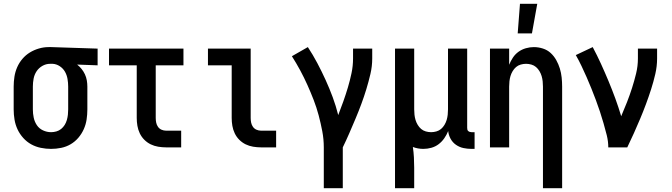

<svg xmlns="http://www.w3.org/2000/svg" viewBox="-20 -776 3540 1011"><path d="M249 8Q222 8 195 2.5Q168 -3 144.5 -16Q121 -29 102.5 -49.5Q84 -70 72.5 -94.5Q61 -119 56.5 -146Q52 -173 52 -200V-320Q52 -346 56 -372Q60 -398 70.5 -422Q81 -446 98 -466Q115 -486 137 -499.5Q159 -513 184.5 -520.5Q210 -528 236 -528H250L494 -520V-432L386 -436Q399 -426 409.5 -413Q420 -400 427 -385Q434 -370 437 -353.5Q440 -337 440 -320V-200Q440 -173 436 -146.5Q432 -120 421 -95.5Q410 -71 392.5 -50.5Q375 -30 352 -16.5Q329 -3 302.5 2.5Q276 8 249 8ZM249 -80Q263 -80 277 -84Q291 -88 302 -97Q313 -106 320.5 -118Q328 -130 332 -144Q336 -158 337.5 -172Q339 -186 339 -200V-320Q339 -340 335.5 -360.5Q332 -381 322 -398.5Q312 -416 294.5 -427.5Q277 -439 257 -440H244Q222 -440 203 -429Q184 -418 172.5 -400.5Q161 -383 157 -362Q153 -341 153 -320V-200Q153 -178 157.5 -156.5Q162 -135 174 -117Q186 -99 206.5 -89.5Q227 -80 249 -80Z M854 0Q834 0 813 -3.5Q792 -7 773.5 -16Q755 -25 740 -40Q725 -55 716 -74Q707 -93 703.5 -113.5Q700 -134 700 -155V-432H554V-520H946V-432H800V-155Q800 -142 802.5 -130Q805 -118 812 -108Q819 -98 830.5 -93Q842 -88 854 -88H934V0Z M1354 0Q1334 0 1313 -3.5Q1292 -7 1273.5 -16Q1255 -25 1240 -40Q1225 -55 1216 -74Q1207 -93 1203.5 -113.5Q1200 -134 1200 -155V-432H1075V-520H1300V-155Q1300 -142 1302.5 -130Q1305 -118 1312 -108Q1319 -98 1330.5 -93Q1342 -88 1354 -88H1434V0Z M1685 215V0Q1685 -43 1677 -85Q1669 -127 1658 -168.5Q1647 -210 1631.5 -250Q1616 -290 1598.5 -329Q1581 -368 1560.5 -406Q1540 -444 1517 -480L1601 -528Q1628 -487 1651 -443.5Q1674 -400 1694.5 -355Q1715 -310 1732 -264Q1749 -218 1761 -170Q1775 -206 1788 -242.5Q1801 -279 1812 -316Q1823 -353 1831 -391Q1839 -429 1839 -468V-520H1940V-468Q1940 -427 1930.5 -386.5Q1921 -346 1909 -306.5Q1897 -267 1882.5 -228Q1868 -189 1852 -151Q1836 -113 1819.5 -75Q1803 -37 1785 0V215Z M2060 215V-520H2161V-200Q2161 -186 2162.5 -172Q2164 -158 2168 -144.5Q2172 -131 2179.5 -118.5Q2187 -106 2197.5 -97Q2208 -88 2222 -84Q2236 -80 2250 -80Q2264 -80 2278 -84Q2292 -88 2302.5 -97Q2313 -106 2320.5 -118.5Q2328 -131 2332 -144.5Q2336 -158 2337.5 -172Q2339 -186 2339 -200V-520H2440V-103Q2440 -98 2441 -93.5Q2442 -89 2445.5 -86Q2449 -83 2453.5 -81.5Q2458 -80 2463 -80H2479V8H2463Q2441 8 2420 3.5Q2399 -1 2381 -13.5Q2363 -26 2352.5 -45.5Q2342 -65 2340 -86Q2332 -66 2319.5 -48Q2307 -30 2290 -17Q2273 -4 2252 2Q2231 8 2209 8Q2195 8 2181 5.5Q2167 3 2154 -2Q2158 25 2159.5 52.5Q2161 80 2161 107V215Z M2706 -600 2718 -756H2809L2781 -600ZM2839 215V-320Q2839 -334 2837.5 -348Q2836 -362 2832 -375.5Q2828 -389 2820.5 -401.5Q2813 -414 2802.5 -423Q2792 -432 2778 -436Q2764 -440 2750 -440Q2736 -440 2722 -436Q2708 -432 2697.5 -423Q2687 -414 2679.5 -401.5Q2672 -389 2668 -375.5Q2664 -362 2662.5 -348Q2661 -334 2661 -320V0H2560V-520H2661V-435Q2669 -455 2681 -473Q2693 -491 2710.5 -503.5Q2728 -516 2749 -522Q2770 -528 2791 -528Q2815 -528 2838.5 -520.5Q2862 -513 2879.5 -497Q2897 -481 2909 -459.5Q2921 -438 2928 -415Q2935 -392 2937.5 -368Q2940 -344 2940 -320V215Z M3183 0Q3183 -32 3175 -64Q3167 -96 3158 -127Q3149 -158 3139 -188.5Q3129 -219 3117.5 -249.5Q3106 -280 3094 -310Q3082 -340 3069 -369.5Q3056 -399 3042 -428.5Q3028 -458 3012 -486L3101 -528Q3124 -485 3144.5 -440Q3165 -395 3184 -349.5Q3203 -304 3220 -257.5Q3237 -211 3251 -164Q3267 -201 3281.5 -238Q3296 -275 3308 -312.5Q3320 -350 3329.5 -389Q3339 -428 3339 -468V-520H3440V-468Q3440 -427 3430.5 -386Q3421 -345 3408.5 -306Q3396 -267 3381.5 -228Q3367 -189 3351 -151Q3335 -113 3318 -75Q3301 -37 3283 0Z"/></svg>

Font: Iosevka SS18 Semibold
Style: Regular
Weight: 600
Monospace: yes
Designer: Belleve Invis
Foundry: Belleve Invis
Version: Version 25.1.1; ttfautohint (v1.8.4)